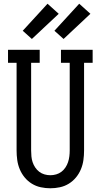

<svg xmlns="http://www.w3.org/2000/svg" viewBox="-20 -1002 540 1030"><path d="M250 8Q224 8 198.5 2.5Q173 -3 151 -16.5Q129 -30 112.5 -50Q96 -70 86 -94Q76 -118 72.5 -143.5Q69 -169 69 -195V-665H23V-735H193V-665H147V-195Q147 -179 148.5 -163Q150 -147 155 -132Q160 -117 169 -103.5Q178 -90 190.5 -80.5Q203 -71 218.5 -66.5Q234 -62 250 -62Q266 -62 281.5 -66.5Q297 -71 309.5 -80.5Q322 -90 331 -103.5Q340 -117 345 -132Q350 -147 352 -163Q354 -179 354 -195V-665H307V-735H477V-665H431V-195Q431 -169 427.5 -143.5Q424 -118 414 -94Q404 -70 387.5 -50Q371 -30 349 -16.5Q327 -3 301.5 2.5Q276 8 250 8ZM321 -793 272 -837 405 -982 465 -928ZM151 -793 102 -837 235 -982 295 -928Z"/></svg>

Font: Iosevka Slab
Style: Regular
Weight: 400
Monospace: yes
Designer: Belleve Invis
Foundry: Belleve Invis
Version: Version 11.2.4; ttfautohint (v1.8.3)